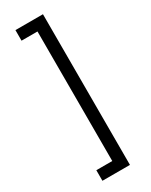

<svg xmlns="http://www.w3.org/2000/svg" viewBox="-231 -806 778 991"><g transform="rotate(-30 158.5 -311.0)"><path d="M224 -760V138H60V75H155V-697H60V-760Z"/></g></svg>

Font: IBM Plex Sans Hebrew
Style: Regular
Weight: 400
Designer: Mike Abbink, Paul van der Laan, Pieter van Rosmalen, Yanek Iontef
Foundry: Bold Monday
Version: Version 1.2